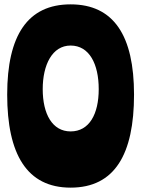

<svg xmlns="http://www.w3.org/2000/svg" viewBox="-20 -850 648 881"><path d="M304 -830C107 -830 13 -688 13 -416C13 -143 103 11 304 11C507 11 595 -143 595 -416C595 -685 503 -830 304 -830ZM304 -247C220 -247 176 -327 176 -441C176 -553 220 -641 304 -641C390 -641 433 -556 433 -441C433 -327 390 -247 304 -247Z"/></svg>

Font: Ranchers
Style: Regular
Weight: 400
Designer: Pablo Impallari, Brenda Gallo
Foundry: Pablo Impallari, Brenda Gallo
Version: Version 1.000